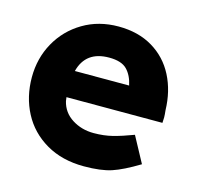

<svg xmlns="http://www.w3.org/2000/svg" viewBox="-85 -618 748 721"><g transform="rotate(15 289.5 -257.5)"><path d="M544 -242 543 -221H170L172 -206Q182 -164 219 -140.5Q256 -117 303 -117Q343 -117 376.5 -125.5Q410 -134 455 -151L509 -51Q448 -14 407 -0.5Q366 13 300 13Q215 13 152.5 -23.5Q90 -60 57.5 -122Q25 -184 25 -260Q25 -334 59 -395Q93 -456 153.5 -492Q214 -528 291 -528Q368 -528 424 -494.5Q480 -461 510 -402.5Q540 -344 542 -270Q544 -252 544 -242ZM386 -324Q378 -362 356.5 -384Q335 -406 287 -406Q196 -406 175 -324Z"/></g></svg>

Font: Arvo
Style: Bold
Weight: 700
Designer: Anton Koovit (Cyrillic Expansion: Cyreal)
Foundry: Anton Koovit, Yassin Baggar
Version: Version 3.000